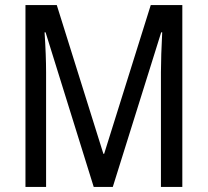

<svg xmlns="http://www.w3.org/2000/svg" viewBox="-20 -734 815 754"><path d="M348 0H423L613 -607H617C614 -548 612 -492 612 -451V0H696V-714H572L389 -130H386L203 -714H80V0H161V-451C161 -492 159 -548 155 -607H159Z"/></svg>

Font: Noto Sans Sinhala UI Condensed
Style: Regular
Weight: 400
Width: 3
Designer: Jelle Bosma - Monotype Design Team
Foundry: Monotype Imaging Inc.
Version: Version 2.006